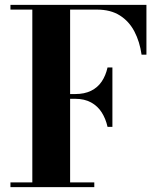

<svg xmlns="http://www.w3.org/2000/svg" viewBox="-20 -770 659 790"><path d="M422.5 -248Q415 -281.5 398.5 -307.5Q382 -333.5 354.8 -348.5Q327.5 -363.5 289 -363.5H224V-383H289Q327.5 -383 354.8 -396.5Q382 -410 398.5 -434.5Q415 -459 422.5 -492.5H442.5V-248ZM582.5 -750V-545H562.5Q555 -598.5 533 -640.5Q511 -682.5 473 -706.5Q435 -730.5 379 -730.5H268.5V-19.5H368V0H23V-19.5H113V-730.5H23V-750Z"/></svg>

Font: Bodoni Moda SC 11pt
Style: Bold
Weight: 700
Version: Version 2.005